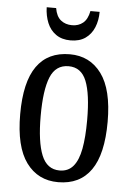

<svg xmlns="http://www.w3.org/2000/svg" viewBox="-53 -780 571 831"><g transform="rotate(5 232.0 -365.0)"><path d="M231 10Q143 10 92.5 -59Q42 -128 42 -269Q42 -409 90.5 -477.5Q139 -546 234 -546Q321 -546 371.5 -477.5Q422 -409 422 -269Q422 -128 373.5 -59Q325 10 231 10ZM233 -41Q270 -41 292 -67Q314 -93 323.5 -143.5Q333 -194 333 -269Q333 -382 310.5 -438Q288 -494 233 -494Q177 -494 154 -438Q131 -382 131 -269Q131 -157 154.5 -99Q178 -41 233 -41ZM231 -606Q193 -606 167.5 -624Q142 -642 129.5 -672.5Q117 -703 116 -740H157Q163 -704 183 -688Q203 -672 232 -672Q260 -672 279.5 -688Q299 -704 306 -740H346Q346 -703 333.5 -672.5Q321 -642 295.5 -624Q270 -606 231 -606Z"/></g></svg>

Font: Noto Serif ExtraCondensed
Style: Regular
Weight: 400
Width: 2
Designer: Monotype Design Team
Foundry: Monotype Imaging Inc.
Version: Version 2.013